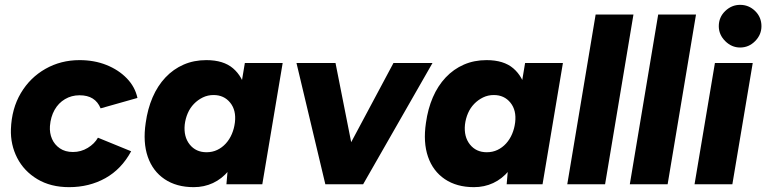

<svg xmlns="http://www.w3.org/2000/svg" viewBox="-20 -760 3161 792"><path d="M265 12Q189 12 134 -21Q79 -54 51 -108.5Q23 -163 25 -227Q28 -312 66 -376Q104 -440 167.5 -476Q231 -512 308 -512Q369 -512 419 -492Q469 -472 503 -437Q537 -402 547 -356L395 -313Q384 -340 362.5 -353.5Q341 -367 308 -367Q275 -367 248 -351Q221 -335 205 -306.5Q189 -278 186 -240Q184 -211 194.5 -187Q205 -163 227 -148Q249 -133 281 -133Q314 -133 342 -150Q370 -167 384 -192L521 -136Q481 -62 414.5 -25Q348 12 265 12Z M914 0 922 -93 990 -500H1146L1062 0ZM779 12Q708 12 659 -21Q610 -54 589.5 -113.5Q569 -173 581 -253Q589 -311 609.5 -358.5Q630 -406 662.5 -440.5Q695 -475 737.5 -493.5Q780 -512 831 -512Q902 -512 941.5 -478Q981 -444 994 -385Q1007 -326 996 -248Q988 -186 969.5 -137.5Q951 -89 923 -55.5Q895 -22 858.5 -5Q822 12 779 12ZM832 -132Q856 -132 876 -141.5Q896 -151 911.5 -168Q927 -185 936.5 -207.5Q946 -230 949 -255Q955 -305 929.5 -336.5Q904 -368 861 -368Q837 -368 816.5 -358Q796 -348 780 -331.5Q764 -315 754.5 -293Q745 -271 742 -246Q737 -196 762.5 -164Q788 -132 832 -132Z M1336 0 1603 -500H1764L1478 0ZM1322 0 1203 -500H1364L1463 0Z M2070 0 2078 -93 2146 -500H2302L2218 0ZM1935 12Q1864 12 1815 -21Q1766 -54 1745.5 -113.5Q1725 -173 1737 -253Q1745 -311 1765.5 -358.5Q1786 -406 1818.5 -440.5Q1851 -475 1893.5 -493.5Q1936 -512 1987 -512Q2058 -512 2097.5 -478Q2137 -444 2150 -385Q2163 -326 2152 -248Q2144 -186 2125.5 -137.5Q2107 -89 2079 -55.5Q2051 -22 2014.5 -5Q1978 12 1935 12ZM1988 -132Q2012 -132 2032 -141.5Q2052 -151 2067.5 -168Q2083 -185 2092.5 -207.5Q2102 -230 2105 -255Q2111 -305 2085.5 -336.5Q2060 -368 2017 -368Q1993 -368 1972.5 -358Q1952 -348 1936 -331.5Q1920 -315 1910.5 -293Q1901 -271 1898 -246Q1893 -196 1918.5 -164Q1944 -132 1988 -132Z M2320 0 2437 -700H2593L2476 0Z M2578 0 2695 -700H2851L2734 0Z M2845 0 2929 -500H3085L3001 0ZM3033 -564Q2998 -564 2971.5 -590.5Q2945 -617 2945 -652Q2945 -689 2971.5 -714.5Q2998 -740 3033 -740Q3069 -740 3095 -714.5Q3121 -689 3121 -652Q3121 -617 3095 -590.5Q3069 -564 3033 -564Z"/></svg>

Font: Figtree ExtraBold
Style: Italic
Weight: 800
Italic angle: -9.5°
Foundry: Erik Kennedy
Version: Version 2.001;gftools[0.9.30]